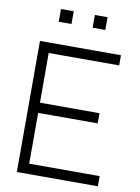

<svg xmlns="http://www.w3.org/2000/svg" viewBox="-101 -1015 791 1082"><g transform="rotate(10 294.5 -474.0)"><path d="M231.3 -947.9H158.3V-875H231.3ZM425 -947.9H352.1V-875H425ZM536.5 -691.7V-750H72.9V0H536.5V-58.3H133.3V-349H474V-407.3H133.3V-691.7Z"/></g></svg>

Font: Manrope3 Light
Style: Regular
Weight: 300
Designer: Mikhail Sharanda
Foundry: Mikhail Sharanda
Version: Version 3.000;PS 003.000;hotconv 1.0.88;makeotf.lib2.5.64775